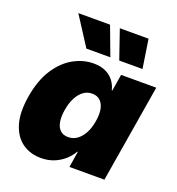

<svg xmlns="http://www.w3.org/2000/svg" viewBox="-139 -881 921 1000"><g transform="rotate(20 321.5 -381.0)"><path d="M198.7 7.3Q139.6 7.3 95.7 -23.4Q51.8 -54.2 32.7 -116.2Q13.7 -178.2 28.8 -271Q44.9 -367.7 85.7 -429.4Q126.5 -491.2 180.4 -520.5Q234.4 -549.8 289.6 -549.8Q329.6 -549.8 357.4 -536.6Q385.3 -523.4 402.3 -500.7Q419.4 -478 425.8 -450.2H428.7L443.8 -542.5H638.7L548.8 0H355L369.1 -88.4H365.7Q350.1 -60.5 325.2 -39.1Q300.3 -17.6 268.6 -5.1Q236.8 7.3 198.7 7.3ZM294.4 -143.6Q321.8 -143.6 343.8 -159.2Q365.7 -174.8 381.1 -203.4Q396.5 -231.9 402.8 -271Q409.7 -311 403.8 -339.6Q397.9 -368.2 380.9 -383.8Q363.8 -399.4 336.4 -399.4Q309.6 -399.4 288.3 -383.8Q267.1 -368.2 252.2 -339.6Q237.3 -311 230.5 -271Q224.1 -231.4 229.2 -202.6Q234.4 -173.8 251 -158.7Q267.6 -143.6 294.4 -143.6ZM409.2 -609.4 354.5 -768.6H513.7L538.1 -609.4ZM227.1 -609.4 124.5 -768.6H300.3L359.9 -609.4Z"/></g></svg>

Font: Inter 16pt Black
Style: Italic
Weight: 900
Italic angle: -9.3988°
Version: Version 4.001;git-66647c0bb